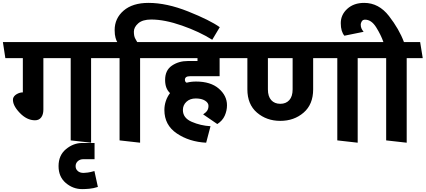

<svg xmlns="http://www.w3.org/2000/svg" viewBox="-31 -971 2944 1328"><path d="M458 0V-569H269V-213Q269 -179 254 -159Q239 -139 211 -139Q154 -139 104 -192Q54 -245 59 -288Q63 -307 84 -319.5Q105 -332 127 -332V-569H6L-11 -680H693L709 -569H599V16Z M492 178Q492 199 507 212Q522 225 547 225Q557 225 576 222.5Q595 220 622 212L646 322Q615 332 587 334.5Q559 337 537 337Q474 337 424 294.5Q374 252 374 178Q374 103 425.5 60.5Q477 18 537 18H623V130H547Q522 130 507 144Q492 158 492 178Z M1437 -696Q1348 -752 1228 -794Q1108 -836 1015 -836Q955 -836 925 -809.5Q895 -783 895 -752Q895 -721 904.5 -704Q914 -687 918 -680H1031L1049 -569H938V16L796 0V-569H705L688 -680H780Q774 -689 768 -710Q762 -731 762 -763Q762 -844 824 -897.5Q886 -951 996 -951Q1122 -951 1271 -891.5Q1420 -832 1489 -783Z M1411 -239Q1411 -260 1387 -275Q1363 -290 1323 -290Q1283 -290 1258.5 -267Q1234 -244 1234 -210Q1234 -155 1295 -128.5Q1356 -102 1425 -98L1395 16Q1278 10 1192 -48Q1106 -106 1106 -210Q1106 -242 1116 -272Q1126 -302 1145 -327Q1128 -343 1119.5 -365.5Q1111 -388 1111 -418Q1111 -485 1158 -517Q1205 -549 1268 -549H1335V-569H1041L1026 -680H1587L1604 -569H1488V-444H1285Q1265 -444 1256.5 -437.5Q1248 -431 1248 -420Q1248 -413 1250.5 -407.5Q1253 -402 1260 -399Q1275 -403 1291 -405Q1307 -407 1325 -407Q1426 -407 1482.5 -358Q1539 -309 1539 -243Q1539 -206 1523.5 -171Q1508 -136 1472 -113L1374 -180Q1394 -193 1402.5 -206.5Q1411 -220 1411 -239Z M2302 0V-569H2135V-353Q2135 -249 2069 -192Q2003 -135 1908 -135Q1813 -135 1746.5 -192Q1680 -249 1680 -353V-569H1599L1582 -680H2538L2555 -569H2443V16ZM1822 -353Q1822 -304 1845 -278.5Q1868 -253 1908 -253Q1947 -253 1970 -278.5Q1993 -304 1993 -353V-569H1822Z M2640 0V-569H2549L2532 -680H2621Q2604 -729 2571 -782Q2538 -835 2494 -835Q2478 -835 2471 -823Q2464 -811 2464 -801Q2464 -785 2469.5 -773.5Q2475 -762 2484 -751L2351 -724Q2339 -738 2332.5 -759.5Q2326 -781 2326 -811Q2326 -869 2371 -910Q2416 -951 2488 -951Q2589 -951 2659.5 -860Q2730 -769 2763 -680H2875L2893 -569H2782V16Z"/></svg>

Font: Palanquin
Style: Bold
Weight: 700
Designer: Pria Ravichandran
Version: Version 1.0.4